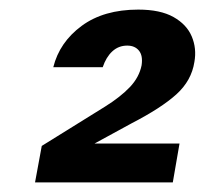

<svg xmlns="http://www.w3.org/2000/svg" viewBox="-20 -732 427 400"><path d="M53 -352 67 -428 199 -510Q231 -530 250.5 -550.5Q270 -571 275 -596Q278 -616 269.5 -626.5Q261 -637 245 -637Q227 -637 214 -625Q201 -613 194 -592H91Q104 -644 150 -678Q196 -712 268 -712Q314 -712 341.5 -696.5Q369 -681 379.5 -656Q390 -631 385 -603Q379 -564 347.5 -535.5Q316 -507 254 -475L177 -433H354L340 -352Z"/></svg>

Font: DM Sans 9pt
Style: Bold Italic
Weight: 700
Italic angle: -10°
Version: Version 4.004;gftools[0.9.30]